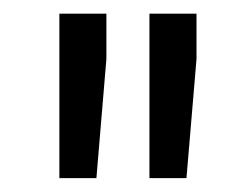

<svg xmlns="http://www.w3.org/2000/svg" viewBox="-20 -770 360 281"><path d="M135.7 -750V-683.6L121.1 -509.3H66.9V-750ZM267.6 -750V-683.6L252.9 -509.3H198.7V-750Z"/></svg>

Font: Vazirmatn RD UI FD
Style: Regular
Weight: 400
Designer: Saber Rastikerdar
Foundry: Saber Rastikerdar
Version: Version 33.003